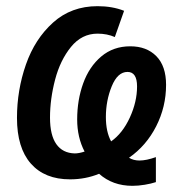

<svg xmlns="http://www.w3.org/2000/svg" viewBox="-20 -571 597 622"><path d="M301 -8Q257 10 207 10Q125 10 80 -41Q35 -92 35 -189Q35 -279 64 -362Q93 -445 152 -498Q211 -551 296 -551Q344 -551 382 -536L352 -451Q327 -462 296 -462Q245 -462 210 -419Q175 -376 158.5 -313Q142 -250 142 -190Q142 -133 162.5 -104Q183 -75 222 -74Q236 -74 254 -80Q230 -126 230 -184Q230 -247 249.5 -301Q269 -355 308 -388Q347 -421 402 -421Q455 -421 486.5 -389Q518 -357 518 -296Q518 -225 486 -162Q454 -99 398 -60Q412 -51 432 -51Q454 -51 485 -62V19Q470 24 449 27.5Q428 31 409 31Q345 31 301 -8ZM424 -291Q424 -338 393 -338Q361 -338 342 -291.5Q323 -245 323 -192Q323 -144 340 -113Q377 -139 400.5 -190Q424 -241 424 -291Z"/></svg>

Font: Noto Sans UI NarrowMedium
Style: Italic
Weight: 500
Width: 4
Italic angle: -12°
Designer: Monotype Design Team
Foundry: Monotype Imaging Inc.
Version: Version 1.001